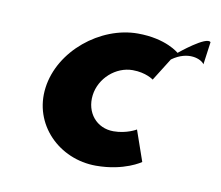

<svg xmlns="http://www.w3.org/2000/svg" viewBox="-48 -363 490 426"><g transform="rotate(10 197.5 -150.0)"><path d="M327 -270C327 -270 297 -297 233 -297C149 -297 63 -228 52 -143C41 -59 109 8 192 8C256 8 292 -18 292 -18L268 -87C268 -87 247 -74 217 -74C179 -74 153 -105 158 -145C163 -184 198 -215 236 -215C266 -215 283 -202 283 -202L315 -253C351 -279 382 -265 388 -255L395 -306C385 -318 327 -270 327 -270Z"/></g></svg>

Font: Hussar Tani
Style: Kurs
Weight: 700
Foundry: Cannot Into Space Fonts
Version: Version 0.92